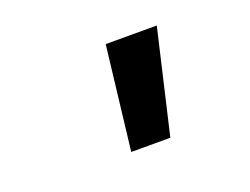

<svg xmlns="http://www.w3.org/2000/svg" viewBox="-61 -809 709 545"><g transform="rotate(-20 293.0 -537.0)"><path d="M255.9 -380.9 292.5 -693.4H446.8L374 -380.9Z"/></g></svg>

Font: Cascadia Code PL
Style: Bold Italic
Weight: 700
Italic angle: -10°
Monospace: yes
Designer: Aaron Bell
Foundry: Saja Typeworks
Version: Version 2404.023; ttfautohint (v1.8.4)